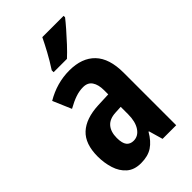

<svg xmlns="http://www.w3.org/2000/svg" viewBox="-234 -939 937 937"><g transform="rotate(-45 234.5 -471.0)"><path d="M230 -651Q317 -651 363.5 -602.5Q410 -554 410 -456V-93H316L295 -166H292Q268 -124 237 -103.5Q206 -83 158 -83Q112 -83 84 -107.5Q56 -132 43.5 -172Q31 -212 31 -256Q31 -343 76.5 -385Q122 -427 210 -431L282 -434V-463Q282 -501 267 -523.5Q252 -546 220 -546Q194 -546 167.5 -537Q141 -528 107 -509L66 -605Q144 -651 230 -651ZM244 -346Q202 -344 181.5 -320Q161 -296 161 -254Q161 -218 173.5 -202Q186 -186 210 -186Q242 -186 262 -216Q282 -246 282 -297V-348ZM399 -849Q385 -831 361.5 -804Q338 -777 311.5 -748.5Q285 -720 262 -699H170V-712Q196 -752 216 -789Q236 -826 252 -859H399Z"/></g></svg>

Font: Noto Sans Kannada UI ExtraCondensed
Style: Bold
Weight: 700
Width: 2
Designer: Jelle Bosma - Monotype Design Team
Foundry: Monotype Imaging Inc.
Version: Version 2.005; ttfautohint (v1.8.4.7-5d5b)